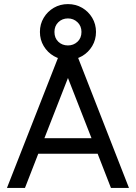

<svg xmlns="http://www.w3.org/2000/svg" viewBox="-20 -918 664 938"><path d="M522 0 457 -167H167L102 0H14L273 -660H352L610 0ZM197 -243H427L312 -537ZM312 -626Q274 -626 243 -644Q212 -662 193.5 -693Q175 -724 175 -762Q175 -800 193.5 -831Q212 -862 243 -880Q274 -898 312 -898Q350 -898 381 -880Q412 -862 430.5 -831Q449 -800 449 -762Q449 -724 430.5 -693Q412 -662 381 -644Q350 -626 312 -626ZM312 -696Q339 -696 358.5 -714Q378 -732 378 -762Q378 -791 358.5 -809.5Q339 -828 312 -828Q284 -828 265 -809.5Q246 -791 246 -762Q246 -732 265 -714Q284 -696 312 -696Z"/></svg>

Font: Lil Grotesk Medium
Style: Regular
Weight: 500
Designer: Bastien Sozeau
Foundry: NBR — Bastien Sozeau
Version: Version 3.003; ttfautohint (v1.8.4.7-5d5b);gftools[0.9.33]